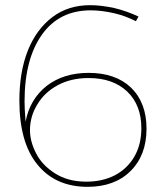

<svg xmlns="http://www.w3.org/2000/svg" viewBox="-20 -721 606 743"><path d="M421 -670C452 -663 480 -652 506 -639L516 -657C486 -671 455 -682 422 -690C389 -697 358 -701 329 -701C273 -701 224 -686 183 -655C142 -624 110 -581 88 -526C66 -471 55 -406 55 -332C55 -224 78 -141 125 -84C171 -27 236 2 319 2C388 2 444 -18 485 -59C526 -99 547 -154 547 -223C547 -290 527 -343 487 -382C447 -420 392 -439 323 -439C258 -439 204 -422 161 -389C118 -355 90 -309 79 -250C76 -286 75 -312 75 -328C75 -439 98 -525 143 -588C188 -650 250 -681 331 -681C360 -681 390 -677 421 -670ZM203 -391C238 -410 278 -419 323 -419C385 -419 435 -402 472 -367C509 -332 527 -284 527 -225C527 -183 518 -146 500 -115C482 -84 457 -60 425 -43C392 -26 355 -18 314 -18C266 -18 226 -29 193 -50C160 -71 136 -96 120 -127C104 -158 96 -188 96 -217C96 -252 105 -285 124 -316C142 -347 168 -372 203 -391Z"/></svg>

Font: Argentum Sans Thin
Style: Regular
Weight: 250
Designer: Julieta Ulanovsky
Foundry: Julieta Ulanovsky
Version: Version 5.001;February 15, 2019;FontCreator 11.5.0.2425 64-b